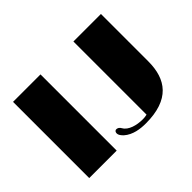

<svg xmlns="http://www.w3.org/2000/svg" viewBox="-135 -957 1231 1231"><g transform="rotate(-45 480.5 -341.0)"><path d="M78.1 0H327.1V-690.9H78.1ZM428.7 -37.1C472.7 2 534.2 9.3 583 9.3C799.3 9.3 875 -100.6 875 -260.7V-690.9H625.5V-27.8C611.8 -24.4 602.5 -23.4 586.4 -23.4C532.7 -23.4 473.6 -39.6 452.6 -77.6C443.8 -92.3 436.5 -96.7 424.8 -98.6C414.6 -100.1 406.7 -93.3 405.3 -82.5C402.3 -63.5 419.4 -46.4 428.7 -37.1Z"/></g></svg>

Font: Limelight
Style: Regular
Weight: 400
Designer: Nicole Fally
Foundry: Nicole Fally
Version: Version 1.002